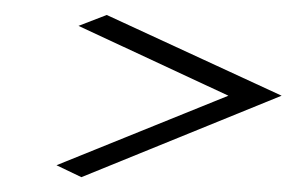

<svg xmlns="http://www.w3.org/2000/svg" viewBox="-20 -301 416 259"><path d="M56.2 -78.1 288.1 -171.9 85.9 -266.1 124 -280.8 359.9 -171.9 89.8 -62Z"/></svg>

Font: Hhenum
Style: Italic
Weight: 400
Designer: T. Christopher White
Version: Version 1.0